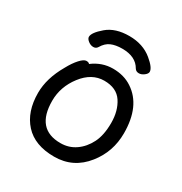

<svg xmlns="http://www.w3.org/2000/svg" viewBox="-163 -791 888 937"><g transform="rotate(30 281.0 -323.0)"><path d="M266.6 -48.8Q314 -48.8 350.8 -74.5Q387.7 -100.1 410.2 -144.5Q432.6 -189 432.6 -257.8Q432.6 -326.2 401.6 -373Q370.6 -419.9 300.8 -419.9Q231 -419.9 179.9 -353.5Q128.9 -287.1 128.9 -208Q128.9 -48.8 266.6 -48.8ZM272.9 23.9Q163.6 23.9 106.7 -38.6Q49.8 -101.1 49.8 -207Q49.8 -289.1 100.6 -377Q120.6 -414.1 141.6 -437Q162.6 -460 176.8 -460Q189.9 -460 194.8 -453.1Q246.6 -492.2 308.6 -492.2Q370.6 -492.2 416 -461.9Q511.7 -398.9 511.7 -245.1Q511.7 -141.1 448.7 -62Q380.9 23.9 272.9 23.9ZM427.7 -535.2Q411.6 -535.2 403.8 -547.9Q375 -599.1 298.8 -599.1Q261.7 -599.1 236.3 -588.1Q210.9 -577.1 193.8 -547.9Q186 -535.2 170.9 -535.2Q155.8 -535.2 141.8 -546.1Q127.9 -557.1 127.9 -567.9Q127.9 -591.8 173.8 -630.9Q219.7 -669.9 297.9 -669.9Q375 -669.9 426.8 -627Q470.7 -590.8 470.7 -567.9Q470.7 -557.1 456.3 -546.1Q441.9 -535.2 427.7 -535.2Z"/></g></svg>

Font: LXGW WenKai GB Screen
Style: Regular
Weight: 400
Designer: LXGW / Fontworks Inc.
Foundry: LXGW / Fontworks Inc.
Version: Version 1.321;February 19, 2024;FontCreator 14.0.0.2901 64-b